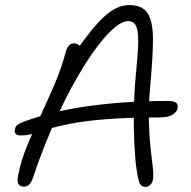

<svg xmlns="http://www.w3.org/2000/svg" viewBox="-20 -728 753 757"><path d="M554 9Q535 9 528.5 -11Q522 -31 516 -77Q512 -114 509.5 -167Q507 -220 507.5 -279Q508 -338 512 -392Q518 -458 522 -506Q526 -554 524.5 -584.5Q523 -615 514 -630Q505 -645 485 -645Q456 -645 411.5 -600.5Q367 -556 315 -474Q263 -392 209.5 -278Q156 -164 109 -25Q104 -10 95.5 -1Q87 8 75 8Q60 8 53 -2Q46 -12 52 -39Q63 -95 87 -153.5Q111 -212 140 -273Q169 -334 195.5 -396.5Q222 -459 239 -522Q243 -538 251 -547.5Q259 -557 271 -557Q283 -557 292 -549.5Q301 -542 306 -528L276 -521Q343 -619 392 -663.5Q441 -708 489 -708Q542 -708 562.5 -675Q583 -642 583 -573.5Q583 -505 573 -397Q565 -310 567 -247Q569 -184 574 -140.5Q579 -97 582.5 -68Q586 -39 583 -19Q580 -6 572 1.5Q564 9 554 9ZM60 -194Q47 -194 41.5 -201Q36 -208 39 -218Q40 -228 47.5 -234.5Q55 -241 73 -248Q190 -291 334.5 -310.5Q479 -330 640 -330Q667 -330 675 -322.5Q683 -315 680 -300Q677 -286 659.5 -275.5Q642 -265 611 -265Q483 -265 398 -258Q313 -251 259 -240.5Q205 -230 170.5 -219Q136 -208 111.5 -201Q87 -194 60 -194Z"/></svg>

Font: Shantell Sans Light
Style: Italic
Weight: 300
Italic angle: -11°
Designer: Stephen Nixon, Anya Danilova, Shantell Martin
Foundry: Arrow Type
Version: Version 1.008;[ac192a2d6]